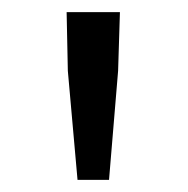

<svg xmlns="http://www.w3.org/2000/svg" viewBox="-20 -790 310 317"><path d="M108 -493H160L175 -673L178 -770H90L92 -673Z"/></svg>

Font: Source Han Sans JP Normal
Style: Regular
Weight: 350
Designer: Ryoko NISHIZUKA 西塚涼子 (kana, bopomofo & ideographs); Paul D. Hunt (Latin, Greek & Cyrillic); Sandoll Communications 산돌커뮤니
Foundry: Adobe
Version: Version 2.002;hotconv 1.0.116;makeotfexe 2.5.65601